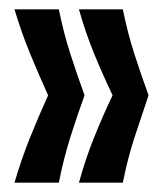

<svg xmlns="http://www.w3.org/2000/svg" viewBox="-20 -470 349 411"><path d="M243 -79H149Q163 -130 181.5 -176Q200 -222 221 -266Q200 -310 181.5 -355Q163 -400 149 -450H243Q253 -400 267.5 -355Q282 -310 298 -266Q283 -222 268 -176Q253 -130 243 -79ZM106 -79H11Q26 -130 44.5 -176Q63 -222 83 -266Q63 -310 44.5 -355Q26 -400 11 -450H106Q116 -400 130.5 -355Q145 -310 161 -266Q145 -222 130.5 -176Q116 -130 106 -79Z"/></svg>

Font: Bricolage Grotesque 96pt Condensed
Style: Regular
Weight: 400
Width: 3
Designer: Mathieu Triay
Foundry: Atelier Triay
Version: Version 1.001; ttfautohint (v1.8.4.7-5d5b);gftools[0.9.33.de